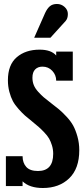

<svg xmlns="http://www.w3.org/2000/svg" viewBox="-20 -941 421 971"><path d="M312 -835 234.9 -750H152.8L208 -875Q218.3 -897.5 231.9 -909.2Q245.6 -920.9 268.1 -920.9Q290 -920.9 306.6 -906Q323.2 -891.1 323.2 -870.1Q323.2 -847.7 312 -835ZM237.8 -419.9Q263.2 -400.4 278.6 -387.7Q293.9 -375 315.9 -351.6Q337.9 -328.1 350.1 -305.9Q362.3 -283.7 371.6 -250.7Q380.9 -217.8 380.9 -181.2Q380.9 -88.4 330.1 -39.3Q279.3 9.8 196.8 9.8Q129.4 9.8 94.2 -23.9V0H9.8V-150.9H94.2Q94.2 -117.7 112.8 -96.9Q131.3 -76.2 171.9 -76.2Q249 -76.2 249 -163.1Q249 -185.5 242.7 -205.8Q236.3 -226.1 228.3 -240.2Q220.2 -254.4 203.4 -272Q186.5 -289.6 175.8 -298.8Q165 -308.1 143.1 -326.2Q119.6 -344.7 106 -356.9Q92.3 -369.1 73.7 -389.9Q55.2 -410.6 44.9 -429.9Q34.7 -449.2 27.3 -476.8Q20 -504.4 20 -535.2Q20 -613.3 64.7 -651.6Q109.4 -689.9 180.2 -689.9Q238.8 -689.9 264.2 -660.2V-680.2H348.1V-533.2H264.2Q264.2 -561.5 244.4 -582.8Q224.6 -604 194.8 -604Q171.4 -604 157.7 -589.8Q144 -575.7 144 -547.9Q144 -527.8 150.9 -510.7Q157.7 -493.7 173.1 -476.8Q188.5 -460 201.2 -449Q213.9 -438 237.8 -419.9Z"/></svg>

Font: Margherita Black
Style: Regular
Weight: 900
Designer: James Puckett
Foundry: Dunwich Type Founders
Version: Version 1.008;hotconv 1.0.109;makeotfexe 2.5.65596